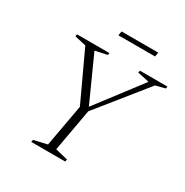

<svg xmlns="http://www.w3.org/2000/svg" viewBox="-182 -946 1050 1092"><g transform="rotate(30 343.5 -400.5)"><path d="M173 0 176 -15 263 -35 313 -311 165 -629 90 -646 93 -660H306L303 -646L226 -630V-627L357 -337L578 -627V-630L503 -646L506 -660H687L684 -646L622 -630L367 -313L317 -35L399 -15L396 0ZM299 -773 304 -801H545L540 -773Z"/></g></svg>

Font: Spectral ExtraLight
Style: Italic
Weight: 275
Italic angle: -10°
Designer: Jean-Baptiste Levee
Foundry: Production Type
Version: Version 2.001